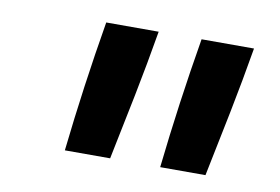

<svg xmlns="http://www.w3.org/2000/svg" viewBox="-47 -845 695 476"><g transform="rotate(10 300.0 -607.0)"><path d="M254 -442H140Q149 -524 160.5 -606.5Q172 -689 186 -772H318Q304 -689 287.5 -606.5Q271 -524 254 -442ZM494 -442H380Q389 -524 400.5 -606.5Q412 -689 426 -772H558Q544 -689 527.5 -606.5Q511 -524 494 -442Z"/></g></svg>

Font: Iosevka Extended Oblique
Style: Bold
Weight: 700
Width: 7
Italic angle: -9°
Monospace: yes
Designer: Belleve Invis
Foundry: Belleve Invis
Version: Version 32.5.0; ttfautohint (v1.8.4)